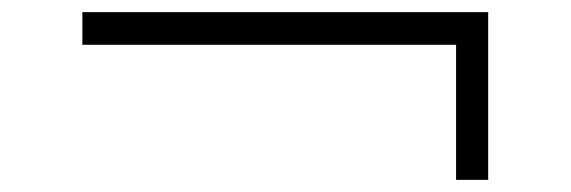

<svg xmlns="http://www.w3.org/2000/svg" viewBox="-20 -414 942 317"><path d="M733 -117V-359L752 -340H116V-394H786V-117Z"/></svg>

Font: Lexend Tera ExtraLight
Style: Regular
Weight: 250
Designer: Bonnie Shaver-Troup, Thomas Jockin
Foundry: Lexend
Version: Version 1.007